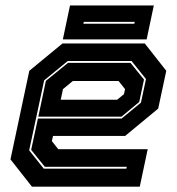

<svg xmlns="http://www.w3.org/2000/svg" viewBox="-20 -704 666 724"><path d="M526 -540 607 -437 576.5 -294.5 452 -191.5H180L175.5 -172L199.5 -141.5H537L507 0H100.5L19.5 -103L90.5 -437L215.5 -540ZM472 -467 523 -404 505 -319.5 438 -264H124.5L153 -399L236.5 -467ZM476 -474H235.5L146.5 -401L90 -137L145 -68H456.5L458 -75H149L97.5 -139L123 -257H438.5L511.5 -317L530.5 -406ZM427 -398.5H254.5L217.5 -368L209 -328H422L447.5 -349L451.5 -368ZM217 -555.5 244 -683.5H560L533 -555.5ZM294.5 -614.5H486.5L488 -621.5H296Z"/></svg>

Font: Tourney Thin ExtraBold
Style: Italic
Weight: 800
Italic angle: -12°
Version: Version 1.015